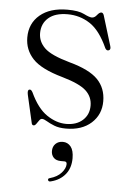

<svg xmlns="http://www.w3.org/2000/svg" viewBox="-51 -498 507 761"><g transform="rotate(5 203.0 -117.5)"><path d="M220.5 -8Q261.5 -8 286.2 -30.2Q311 -52.5 311 -88.5Q311 -123.5 285.2 -147.5Q259.5 -171.5 190 -191.5Q104.5 -215.5 71 -251.2Q37.5 -287 37.5 -336Q37.5 -392 77.5 -425.8Q117.5 -459.5 187 -459.5Q231 -459.5 253.2 -448.2Q275.5 -437 285.5 -437Q296 -437 305 -448.5Q314 -460 321.5 -460Q328 -460 331.5 -450.5L368 -331Q372.5 -317 364 -313.5Q355.5 -310 349.5 -320Q318.5 -389 278.2 -415.2Q238 -441.5 189 -441.5Q139.5 -441.5 113 -418.5Q86.5 -395.5 86.5 -357.5Q86.5 -324 112.2 -298.8Q138 -273.5 213 -252.5Q292.5 -231 326 -196.8Q359.5 -162.5 359.5 -110Q359.5 -57 322 -23.2Q284.5 10.5 221.5 10.5Q193.5 10.5 174.8 3Q156 -4.5 143.8 -12Q131.5 -19.5 124 -19.5Q118 -19.5 113 -12.2Q108 -5 103 2Q98 9 93 9Q86 9 84.5 0L59.5 -109.5Q55.5 -128 63 -130.5Q70.5 -133.5 77 -121Q105.5 -59.5 143.5 -33.8Q181.5 -8 220.5 -8ZM213.5 140.5Q193.5 140.5 183.8 130Q174 119.5 174 104Q174 86 185.2 75Q196.5 64 214 64Q233.5 64 245.8 79.2Q258 94.5 258 125.5Q258 164.5 237.2 189.8Q216.5 215 181 224Q171.5 227 169 220.5Q166.5 213.5 175.5 211.5Q204.5 203.5 220.5 185.5Q236.5 167.5 236.5 150.5Q236.5 140.5 227 140.5Z"/></g></svg>

Font: Fraunces 72pt Light
Style: Regular
Weight: 300
Version: Version 1.000;[0bf87f6ff]